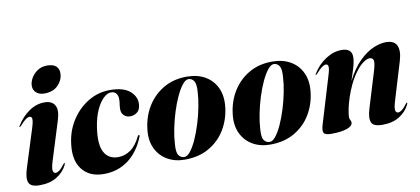

<svg xmlns="http://www.w3.org/2000/svg" viewBox="-64 -874 2402 1099"><g transform="rotate(-10 1137.0 -324.0)"><path d="M207.5 -503Q177.5 -503 160.5 -518.5Q143.5 -534 143.5 -558Q143.5 -580.5 157 -603.8Q170.5 -627 194 -642.5Q217.5 -658 248.5 -658Q285.5 -658 301.5 -642.5Q317.5 -627 317.5 -603.5Q317.5 -564.5 288.8 -533.8Q260 -503 207.5 -503ZM186.5 -115Q173.5 -73 177 -58.8Q180.5 -44.5 192 -44.5Q202 -44.5 213.8 -53Q225.5 -61.5 242.5 -84Q248.5 -92 250.5 -91.5Q255.5 -91.5 249.5 -79Q230.5 -40.5 190.5 -15.5Q150.5 9.5 90 9.5Q39 9.5 27.8 -16.5Q16.5 -42.5 33 -96L104.5 -322.5Q115.5 -358 113.8 -372.2Q112 -386.5 100.5 -386.5Q90.5 -386.5 77.5 -377.5Q64.5 -368.5 42.5 -343.5Q37 -338 34.5 -338Q31 -338.5 35.5 -345.5Q64.5 -393.5 107.2 -423.2Q150 -453 198 -453Q241 -453 257.5 -425Q274 -397 257 -341Z M582.5 -443Q561.5 -443 538.5 -421Q515.5 -399 496.8 -357.8Q478 -316.5 469.5 -258.5Q455 -162 479.8 -116.5Q504.5 -71 561 -71Q599.5 -71 633 -94.5Q666.5 -118 691.5 -170Q694.5 -176 698.5 -175Q704 -173.5 700.5 -165.5Q666 -79.5 605 -34.8Q544 10 463.5 10Q378.5 10 335.8 -46.8Q293 -103.5 310 -206.5Q321 -276 359.5 -333Q398 -390 455.2 -423.8Q512.5 -457.5 579.5 -457.5Q658.5 -457.5 696.5 -423.8Q734.5 -390 729 -342.5Q725.5 -314.5 707.8 -301.8Q690 -289 668.5 -289Q646.5 -289 631.8 -303.5Q617 -318 618.5 -343Q619 -360.5 621 -370Q623 -379.5 623 -399Q623 -417.5 613.2 -430.2Q603.5 -443 582.5 -443Z M1029 -456.5Q1090 -456 1134 -429.8Q1178 -403.5 1199.2 -356.5Q1220.5 -309.5 1213 -246Q1205 -175.5 1170 -117.5Q1135 -59.5 1075.2 -25Q1015.5 9.5 934 9.5Q876.5 9.5 832.8 -15.8Q789 -41 766.8 -87.8Q744.5 -134.5 752 -198.5Q760.5 -273.5 797.2 -332Q834 -390.5 893.2 -424Q952.5 -457.5 1029 -456.5ZM934 -6Q951 -6 969.5 -29.8Q988 -53.5 1005.5 -92.2Q1023 -131 1037.5 -177.8Q1052 -224.5 1061.2 -271.5Q1070.5 -318.5 1072.5 -357Q1076.5 -404 1065.2 -422Q1054 -440 1034 -441Q1016.5 -441.5 997.8 -418Q979 -394.5 961 -355.8Q943 -317 928.2 -270Q913.5 -223 904 -175.5Q894.5 -128 892.5 -88Q888.5 -40 900.8 -23Q913 -6 934 -6Z M1525 -456.5Q1586 -456 1630 -429.8Q1674 -403.5 1695.2 -356.5Q1716.5 -309.5 1709 -246Q1701 -175.5 1666 -117.5Q1631 -59.5 1571.2 -25Q1511.5 9.5 1430 9.5Q1372.5 9.5 1328.8 -15.8Q1285 -41 1262.8 -87.8Q1240.5 -134.5 1248 -198.5Q1256.5 -273.5 1293.2 -332Q1330 -390.5 1389.2 -424Q1448.5 -457.5 1525 -456.5ZM1430 -6Q1447 -6 1465.5 -29.8Q1484 -53.5 1501.5 -92.2Q1519 -131 1533.5 -177.8Q1548 -224.5 1557.2 -271.5Q1566.5 -318.5 1568.5 -357Q1572.5 -404 1561.2 -422Q1550 -440 1530 -441Q1512.5 -441.5 1493.8 -418Q1475 -394.5 1457 -355.8Q1439 -317 1424.2 -270Q1409.5 -223 1400 -175.5Q1390.5 -128 1388.5 -88Q1384.5 -40 1396.8 -23Q1409 -6 1430 -6Z M1756.5 -338Q1752 -338.5 1757.5 -345.5Q1786.5 -393.5 1832 -423.2Q1877.5 -453 1925 -453Q1984.5 -453 1984.5 -402Q1984.5 -384 1978.5 -359.8Q1972.5 -335.5 1964.2 -310.8Q1956 -286 1950 -267.5Q1986 -338 2027.5 -378.5Q2069 -419 2109.5 -436Q2150 -453 2182.5 -453Q2230.5 -453 2245.2 -421.8Q2260 -390.5 2243 -333.5L2177 -115Q2164 -72.5 2167.5 -58.5Q2171 -44.5 2182.5 -44.5Q2192.5 -44.5 2204.2 -53Q2216 -61.5 2233 -84Q2239 -92 2241 -91.5Q2246 -91.5 2240 -79Q2221 -40.5 2181.5 -15.5Q2142 9.5 2081.5 9.5Q2030 9.5 2019 -16.2Q2008 -42 2024.5 -96L2087.5 -302.5Q2101 -347.5 2097 -363Q2093 -378.5 2073.5 -378.5Q2057.5 -378.5 2032 -358.8Q2006.5 -339 1978.2 -295.8Q1950 -252.5 1925.5 -182.5Q1912.5 -144 1906.5 -113.5Q1900.5 -83 1900.5 -67.5Q1900.5 -56.5 1905 -50Q1909.5 -43.5 1909.5 -34Q1909.5 -14.5 1877 -2.5Q1844.5 9.5 1785 9.5Q1748.5 9.5 1741.5 -4Q1734.5 -17.5 1744 -49.5L1826.5 -323Q1837.5 -358.5 1835.8 -372.5Q1834 -386.5 1822.5 -386.5Q1812.5 -386.5 1799.5 -377.5Q1786.5 -368.5 1764.5 -343.5Q1759 -338 1756.5 -338Z"/></g></svg>

Font: Fraunces 144pt S000
Style: Bold Italic
Weight: 700
Italic angle: -16°
Version: Version 1.000; ttfautohint (v1.8.3)